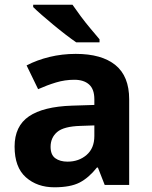

<svg xmlns="http://www.w3.org/2000/svg" viewBox="-20 -786 644 816"><path d="M302 -557Q412 -557 470.5 -509.5Q529 -462 529 -364V0H425L396 -74H392Q357 -30 318 -10Q279 10 211 10Q138 10 90 -32.5Q42 -75 42 -163Q42 -250 103 -291.5Q164 -333 286 -337L381 -340V-364Q381 -407 358.5 -427Q336 -447 296 -447Q256 -447 218 -435.5Q180 -424 142 -407L93 -508Q137 -531 190.5 -544Q244 -557 302 -557ZM323 -251Q251 -249 223 -225Q195 -201 195 -162Q195 -128 215 -113.5Q235 -99 267 -99Q315 -99 348 -127.5Q381 -156 381 -208V-253ZM288 -766Q303 -744 323.5 -716.5Q344 -689 365.5 -663.5Q387 -638 403 -619V-606H304Q285 -619 259.5 -638.5Q234 -658 207.5 -680Q181 -702 158 -722Q135 -742 121 -756V-766Z"/></svg>

Font: Noto Sans NKo Unjoined
Style: Bold
Weight: 700
Designer: Monotype Design Team
Foundry: Monotype Imaging Inc.
Version: Version 2.004